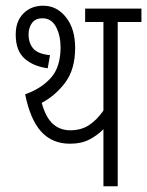

<svg xmlns="http://www.w3.org/2000/svg" viewBox="-20 -652 515 672"><path d="M392 -575V0H342V-200Q322 -179 293.5 -164Q265 -149 225 -149Q163 -149 124.5 -191Q86 -233 68 -322Q125 -342 158.5 -380Q192 -418 192 -486Q192 -528 176 -558Q160 -588 129 -588Q104 -588 92 -571.5Q80 -555 80 -532Q80 -501 96.5 -482Q113 -463 155 -459L147 -413Q96 -420 65.5 -447.5Q35 -475 35 -531Q35 -578 62 -605Q89 -632 131 -632Q179 -632 211 -591.5Q243 -551 243 -485Q243 -410 209 -364Q175 -318 126 -292Q140 -241 165 -218.5Q190 -196 226 -196Q264 -196 291.5 -214Q319 -232 342 -265V-575H278V-622H475V-575Z"/></svg>

Font: Noto Sans ExtraCondensed Light
Style: Regular
Weight: 300
Width: 2
Designer: Monotype Design Team
Foundry: Monotype Imaging Inc.
Version: Version 2.013; ttfautohint (v1.8.4.7-5d5b)